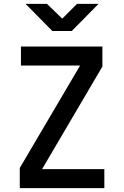

<svg xmlns="http://www.w3.org/2000/svg" viewBox="-20 -970 640 990"><path d="M82 0V-104L393 -632H88V-730H508V-627L197 -98H518V0ZM250 -810 112 -950H222L301 -874L377 -950H488L350 -810Z"/></svg>

Font: JetBrains Mono NL SemiBold
Style: Regular
Weight: 600
Designer: Philipp Nurullin, Konstantin Bulenkov
Foundry: JetBrains
Version: Version 2.304; ttfautohint (v1.8.4.7-5d5b)